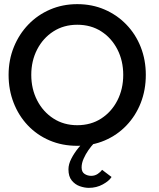

<svg xmlns="http://www.w3.org/2000/svg" viewBox="-20 -692 768 927"><path d="M131 -330.5Q131 -262.5 159.5 -207.2Q188 -152 238 -119.8Q288 -87.5 353 -87.5Q419 -87.5 468.8 -119.8Q518.5 -152 546.8 -207.2Q575 -262.5 575 -330.5Q575 -398.5 546.8 -453.5Q518.5 -508.5 468.8 -540.5Q419 -572.5 353 -572.5Q288 -572.5 238 -540.5Q188 -508.5 159.5 -453.5Q131 -398.5 131 -330.5ZM21.5 -330.5Q21.5 -402.5 46.8 -464.8Q72 -527 116.8 -573.5Q161.5 -620 222 -646Q282.5 -672 353 -672Q424.5 -672 484.8 -646Q545 -620 590 -573.5Q635 -527 659.5 -464.8Q684 -402.5 684 -330.5Q684 -258 659.8 -195.8Q635.5 -133.5 591 -86.8Q546.5 -40 486 -14Q425.5 12 353 12Q280 12 219.2 -14Q158.5 -40 114.2 -86.8Q70 -133.5 45.8 -195.8Q21.5 -258 21.5 -330.5ZM409 215Q388 215 365.2 207Q342.5 199 326.5 179.5Q310.5 160 310.5 125.5Q310.5 101 324.5 73.8Q338.5 46.5 358.8 21.8Q379 -3 397.5 -20.5L433.5 0Q421 13 407.2 32.5Q393.5 52 383.8 74Q374 96 374 116.5Q374 138.5 388.5 147.8Q403 157 420 157Q438 157 452 147.5Q466 138 473 128L518.5 162.5Q507 181.5 476.5 198.2Q446 215 409 215Z"/></svg>

Font: League Spartan Medium
Style: Regular
Weight: 500
Foundry: The League of Moveable Type
Version: Version 2.002